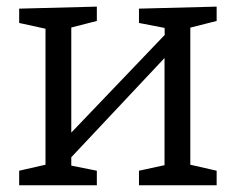

<svg xmlns="http://www.w3.org/2000/svg" viewBox="-20 -551 701 571"><path d="M37 0V-43.3L132.3 -65L115.3 -46.7V-480L136.3 -461L37 -482.7V-525.3L268 -531.3V-488.7L173 -464.3L192 -481.7V-141L178.3 -142.3L479 -456.7L470 -438L469.3 -480L483.3 -465.3L393.3 -482.7V-525.3L624.3 -531.3V-488.7L528.3 -464.3L546 -481.7V-46.7L529 -65L624.3 -43.3V0H393.3V-43.3L484.3 -63L469.3 -46.7V-399.3L482 -392L182.3 -73L192 -91.3V-46.7L184.3 -60L268 -43.3V0Z"/></svg>

Font: Bitter Thin
Style: Regular
Weight: 100
Designer: Sol Matas, and Bitter project Authors
Foundry: Sol Matas
Version: Version 2.002